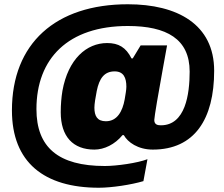

<svg xmlns="http://www.w3.org/2000/svg" viewBox="-20 -723 1050 901"><path d="M444 158C504 158 596 144 653 127L672 24C626 42 527 56 472 56C253 56 151 -32 151 -211C151 -449 300 -601 580 -601C762 -601 870 -540 870 -387C870 -281 850 -135 735 -135C720 -135 704 -138 704 -160C704 -173 725 -297 743 -394L764 -510H640L603 -449H597C571 -501 536 -521 483 -521C386 -521 300 -446 273 -297C268 -266 265 -233 265 -196C265 -82 323 -21 423 -21C469 -21 519 -45 555 -89H561C579 -56 627 -21 697 -21C893 -21 985 -164 985 -391C985 -609 812 -703 580 -703C241 -703 36 -519 36 -205C36 39 187 158 444 158ZM477 -154C436 -154 423 -179 423 -218C423 -235 428 -266 434 -296C446 -356 470 -388 518 -388C560 -388 573 -358 573 -316C573 -302 569 -280 565 -256C555 -201 530 -154 477 -154Z"/></svg>

Font: Archivo Black
Style: Italic
Weight: 900
Italic angle: -10°
Designer: Hector Gatti
Foundry: Omnibus-Type
Version: Version 2.001